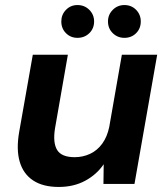

<svg xmlns="http://www.w3.org/2000/svg" viewBox="-20 -729 665 761"><path d="M213 12Q150 12 111 -14Q72 -40 58 -88.5Q44 -137 56 -206L110 -512H249L198 -220Q189 -163 206.5 -134.5Q224 -106 276 -106Q309 -106 337.5 -119.5Q366 -133 385.5 -160Q405 -187 413 -226L463 -512H603L513 0H390L391 -78Q363 -37 317.5 -12.5Q272 12 213 12ZM287 -579Q260 -579 241.5 -597.5Q223 -616 223 -644Q223 -671 241.5 -690Q260 -709 287 -709Q315 -709 334 -690Q353 -671 353 -644Q353 -616 334 -597.5Q315 -579 287 -579ZM473 -579Q446 -579 427 -597.5Q408 -616 408 -644Q408 -671 427 -690Q446 -709 473 -709Q501 -709 519.5 -690Q538 -671 538 -644Q538 -616 519.5 -597.5Q501 -579 473 -579Z"/></svg>

Font: DM Sans 12pt ExtraBold
Style: Italic
Weight: 800
Italic angle: -10°
Version: Version 4.004;gftools[0.9.30]